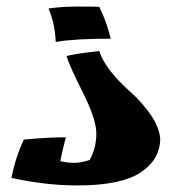

<svg xmlns="http://www.w3.org/2000/svg" viewBox="-20 -543 529 586"><path d="M216 23Q120 23 15 0Q27 -63 53 -117Q125 -124 181 -124Q170 -83 164 -51Q186 -46 207 -46Q228 -46 254 -55Q274 -92 274 -135.5Q274 -179 232.5 -261.5Q191 -344 183 -372Q214 -380 283 -387Q301 -330 383 -258Q413 -231 439 -194Q465 -157 469 -121Q469 -56 409 -16.5Q349 23 216 23ZM128 -517Q167 -523 219.5 -523Q272 -523 283 -522Q304 -481 318 -425Q207 -425 150 -415Q148 -471 128 -517Z"/></svg>

Font: Ruslan Display
Style: Regular
Weight: 400
Version: Version 1.000